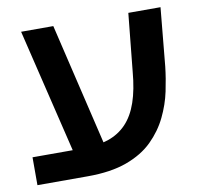

<svg xmlns="http://www.w3.org/2000/svg" viewBox="-70 -672 778 746"><g transform="rotate(-10 318.5 -299.0)"><path d="M19 0V-110H218Q276 -110 318.5 -124.5Q361 -139 390.5 -170Q420 -201 437 -250.5Q454 -300 460 -370L483 -598H610L588 -367Q583 -322 572.5 -272Q562 -222 538.5 -173.5Q515 -125 475 -85.5Q435 -46 372 -23Q309 0 218 0ZM188 -67 60 -598H187L313 -67Z"/></g></svg>

Font: Noto Sans Hebrew SemiBold
Style: Regular
Weight: 600
Designer: Monotype Design Team
Foundry: Monotype Imaging Inc.
Version: Version 2.003